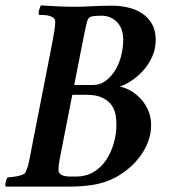

<svg xmlns="http://www.w3.org/2000/svg" viewBox="-28 -689 632 709"><path d="M239 -339 195 -115Q194 -110 191 -93Q188 -76 188 -63Q188 -52 194.5 -46.5Q201 -41 210.5 -39Q220 -37 231.5 -37Q243 -37 253 -37Q289 -37 317 -53.5Q345 -70 363.5 -97.5Q382 -125 392 -159.5Q402 -194 402 -230Q402 -247 398.5 -266.5Q395 -286 383 -302Q371 -318 349 -328.5Q327 -339 291 -339ZM347 -631Q334 -631 318.5 -629.5Q303 -628 298 -620Q293 -611 289.5 -593Q286 -575 281 -553L246 -375H314Q342 -375 363 -391Q384 -407 398.5 -431.5Q413 -456 420 -485.5Q427 -515 427 -542Q427 -584 404 -607.5Q381 -631 347 -631ZM248 -664Q276 -664 310.5 -666Q345 -668 387 -668Q417 -668 446 -661Q475 -654 497.5 -639Q520 -624 533.5 -600Q547 -576 547 -542Q547 -509 534.5 -481Q522 -453 503 -431Q484 -409 460.5 -393Q437 -377 414 -369Q430 -367 450 -356.5Q470 -346 488 -328Q506 -310 518 -284.5Q530 -259 530 -227Q530 -196 519.5 -167.5Q509 -139 491 -114Q473 -89 449.5 -69Q426 -49 399 -34Q361 -14 319 -7Q277 0 232 0H-7Q-10 -3 -7 -16.5Q-4 -30 0 -34Q4 -34 14 -35Q24 -36 34.5 -38Q45 -40 54 -43.5Q63 -47 65 -51Q73 -65 78 -87Q83 -109 88 -138L165 -531Q169 -554 172.5 -574Q176 -594 176 -608Q176 -618 169.5 -623Q163 -628 154 -630.5Q145 -633 134.5 -633.5Q124 -634 116 -634Q113 -639 116.5 -652Q120 -665 123 -669Q153 -667 186 -665.5Q219 -664 248 -664Z"/></svg>

Font: Vermiglione SemiBold
Style: Italic
Weight: 600
Italic angle: -11°
Version: Version 1.000